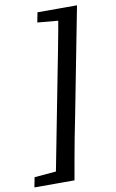

<svg xmlns="http://www.w3.org/2000/svg" viewBox="-148 -766 588 976"><g transform="rotate(-10 146.0 -278.0)"><path d="M322 -715 214 -158Q203 -105 193 -52Q183 1 173.5 54Q164 107 155 159H58L166 -398Q176 -450 186.5 -503Q197 -556 206.5 -609Q216 -662 225 -715ZM270 -715 258 -652H243L108 -664L118 -715ZM112 96 100 159H-52L-42 108L98 96Z"/></g></svg>

Font: Source Serif 4 18pt SemiBold
Style: Italic
Weight: 600
Italic angle: -12°
Designer: Frank Grießhammer
Foundry: Adobe Systems Incorporated
Version: Version 4.004;hotconv 1.0.116;makeotfexe 2.5.65601